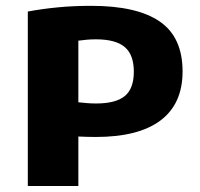

<svg xmlns="http://www.w3.org/2000/svg" viewBox="-20 -622 670 642"><path d="M73 0V-583.5Q122 -592.5 174 -597.5Q226 -602.5 285 -602.5Q438 -602.5 514.2 -550Q590.5 -497.5 590.5 -383Q590.5 -275 517 -219.5Q443.5 -164 300 -164Q285 -164 270 -164.5Q255 -165 242 -165.5V0ZM301.5 -276Q367 -276 397.2 -300.8Q427.5 -325.5 427.5 -382.5Q427.5 -439 397 -464.8Q366.5 -490.5 301 -490.5Q285 -490.5 270.2 -489.2Q255.5 -488 242 -486V-280Q257.5 -278.5 271.2 -277.2Q285 -276 301.5 -276Z"/></svg>

Font: Encode Sans SC SemiExpanded
Style: Bold
Weight: 700
Width: 6
Designer: Multiple Designers
Foundry: Impallari Type
Version: Version 3.002